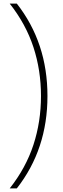

<svg xmlns="http://www.w3.org/2000/svg" viewBox="-20 -828 353 1068"><path d="M208 -294Q208 -437 166 -565.5Q124 -694 34 -808H73.5Q244 -590.5 244 -294Q244 2.5 73.5 220H34Q124 106 166 -22.5Q208 -151 208 -294Z"/></svg>

Font: Encode Sans Thin
Style: Regular
Weight: 250
Designer: Multiple Designers
Foundry: Impallari Type
Version: Version 2.000